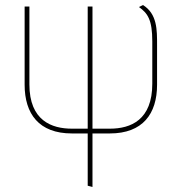

<svg xmlns="http://www.w3.org/2000/svg" viewBox="-20 -526 685 764"><path d="M348 218V5H417C548 5 605 -73 605 -189V-346C605 -407 606 -470 549 -506L533 -498C568 -473 586 -447 586 -361V-193C586 -49 501 -14 417 -14H348V-500H329V-14H266C186 -14 97 -46 97 -190V-500H78V-189C78 -73 135 5 266 5H329V213Z"/></svg>

Font: Advent Pro
Style: Thin
Weight: 100
Designer: Andreas Kalpakidis
Foundry: Andreas Kalpakidis
Version: Version 2.002 2007